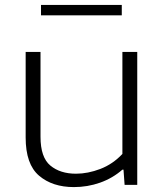

<svg xmlns="http://www.w3.org/2000/svg" viewBox="-20 -753 672 782"><path d="M281 9Q193.5 9 139 -37.5Q84.5 -84 84.5 -193V-541.5H145V-196Q145 -112 185 -78.8Q225 -45.5 289.5 -45.5Q338 -45.5 388.8 -65Q439.5 -84.5 478.5 -126V-541.5H539V0H487.5L483 -62H478.5Q438.5 -27 387.5 -9Q336.5 9 281 9ZM147 -690.5V-733H476V-690.5Z"/></svg>

Font: Encode Sans Expanded Light
Style: Regular
Weight: 300
Width: 7
Designer: Multiple Designers
Foundry: Impallari Type
Version: Version 3.000; ttfautohint (v1.8.3) -l 8 -r 50 -G 200 -x 14 